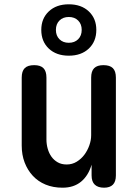

<svg xmlns="http://www.w3.org/2000/svg" viewBox="-20 -863 640 893"><path d="M404 -234V-502Q404 -532 418 -546Q432 -560 461 -560Q491 -560 505 -546Q519 -532 519 -502V-47Q519 -18 505 -4Q491 10 464 10Q436 10 421 -4Q406 -18 406 -47V-97Q391 -46 357 -18Q323 10 271 10Q227 10 192 -4.5Q157 -19 132.5 -45.5Q108 -72 94.5 -107.5Q81 -143 81 -186V-502Q81 -532 95 -546Q109 -560 139 -560Q168 -560 182 -546Q196 -532 196 -502V-214Q196 -192 202 -171Q208 -150 219.5 -134Q231 -118 248.5 -108Q266 -98 290 -98Q316 -98 337 -111Q358 -124 372.5 -143.5Q387 -163 395.5 -187Q404 -211 404 -234ZM300 -604Q242 -604 207 -637Q172 -670 172 -724Q172 -777 207 -810Q242 -843 300 -843Q358 -843 393 -810Q428 -777 428 -724Q428 -670 393 -637Q358 -604 300 -604ZM300 -664Q327 -664 343.5 -680.5Q360 -697 360 -724Q360 -751 343.5 -767.5Q327 -784 300 -784Q273 -784 256.5 -767.5Q240 -751 240 -724Q240 -697 256.5 -680.5Q273 -664 300 -664Z"/></svg>

Font: Maple Mono NL SemiBold
Style: Regular
Weight: 600
Monospace: yes
Designer: subframe7536
Version: Version 7.000